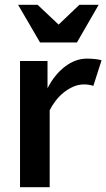

<svg xmlns="http://www.w3.org/2000/svg" viewBox="-20 -776 441 796"><path d="M367 -420Q348 -426 329 -426Q305 -426 283.5 -416.5Q262 -407 243.5 -392Q225 -377 210.5 -358Q196 -339 186 -319V0H63V-523H177V-410Q206 -467 249.5 -500Q293 -533 340 -533Q358 -533 375.5 -531Q393 -529 401 -526ZM136 -756 223 -674 309 -756H389L299 -600H146L55 -756Z"/></svg>

Font: Rising Sun SemiBold
Style: Regular
Weight: 600
Designer: Matt McInerney, Pablo Impallari, Rodrigo Fuenzalida (Raleway font), Stephen Hutchings (Greek), Cristiano Sobral (main ch
Foundry: The Rising Sun Project Authors
Version: Version 4.327; ttfautohint (v1.8.4.7-5d5b-dirty)